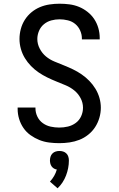

<svg xmlns="http://www.w3.org/2000/svg" viewBox="-20 -763 640 1034"><path d="M299 8Q272 8 244.5 4.5Q217 1 192 -9Q167 -19 144.5 -35Q122 -51 106.5 -73.5Q91 -96 83 -122.5Q75 -149 75 -176V-184H171V-179Q171 -156 181.5 -134.5Q192 -113 211 -99.5Q230 -86 253 -81Q276 -76 299 -76Q323 -76 346 -81.5Q369 -87 388 -101Q407 -115 417 -137Q427 -159 427 -183Q427 -210 414 -234.5Q401 -259 380 -276Q359 -293 334 -303.5Q309 -314 284 -324Q259 -334 234.5 -346Q210 -358 188 -373Q166 -388 147 -407.5Q128 -427 114 -450Q100 -473 92.5 -499.5Q85 -526 85 -553Q85 -580 92 -606.5Q99 -633 113.5 -656Q128 -679 149 -696.5Q170 -714 195 -724.5Q220 -735 247 -739Q274 -743 301 -743Q328 -743 354.5 -739.5Q381 -736 405.5 -726Q430 -716 451.5 -699Q473 -682 487.5 -660Q502 -638 509.5 -612Q517 -586 517 -559V-551H421V-556Q421 -578 411.5 -599Q402 -620 385 -634Q368 -648 345.5 -653.5Q323 -659 301 -659Q278 -659 256 -653Q234 -647 216.5 -632.5Q199 -618 190 -596.5Q181 -575 181 -553Q181 -526 194 -501Q207 -476 227.5 -459Q248 -442 273.5 -431.5Q299 -421 324 -411Q349 -401 373 -389.5Q397 -378 419.5 -362.5Q442 -347 461 -327.5Q480 -308 494 -285Q508 -262 515.5 -236Q523 -210 523 -183Q523 -155 515 -128Q507 -101 492 -78Q477 -55 455 -37.5Q433 -20 407.5 -10Q382 0 354.5 4Q327 8 299 8ZM290 251 249 215Q262 201 271.5 184.5Q281 168 286 150Q278 149 270.5 144.5Q263 140 258 133Q253 126 251 117.5Q249 109 249 101Q249 91 252 81Q255 71 262.5 63.5Q270 56 280 53Q290 50 300 50Q310 50 320 53Q330 56 337.5 63.5Q345 71 348 81Q351 91 351 101Q351 122 347 142.5Q343 163 335.5 182.5Q328 202 316.5 219.5Q305 237 290 251Z"/></svg>

Font: Iosevka Fixed Curly Md Ex
Style: Regular
Weight: 500
Width: 7
Monospace: yes
Designer: Belleve Invis
Foundry: Belleve Invis
Version: Version 30.1.2